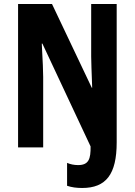

<svg xmlns="http://www.w3.org/2000/svg" viewBox="-20 -734 670 956"><path d="M389 202C508 202 561 134 561 -25V-714H434V-453C434 -431 436 -379 439 -297H437L239 -714H70V0H195V-351C195 -372 193 -431 188 -517H191L431 -5C432 57 422 88 369 88C349 88 330 84 314 77V191C337 199 362 202 389 202Z"/></svg>

Font: Noto Sans Tamil ExtraCondensed
Style: Bold
Weight: 700
Width: 2
Designer: Jelle Bosma - Monotype Design Team
Foundry: Monotype Imaging Inc.
Version: Version 2.004